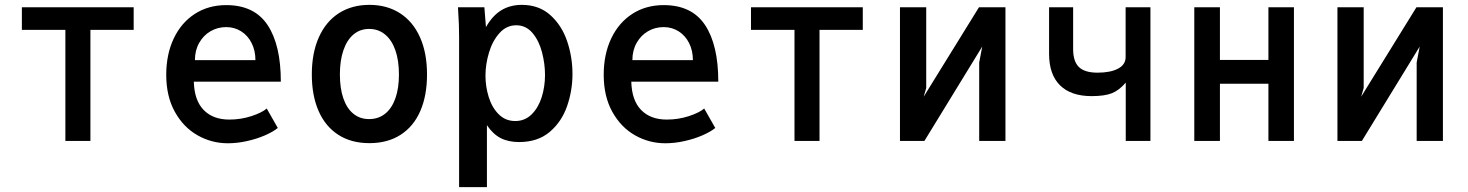

<svg xmlns="http://www.w3.org/2000/svg" viewBox="-20 -580 6040 790"><path d="M249 -457H70V-550H530V-457H352V0H249Z M664 -272Q664 -356.5 694.8 -421.5Q725.5 -486.5 781.5 -522.8Q837.5 -559 911 -559Q1026.5 -559 1081 -477Q1135.5 -395 1135.5 -244H777.5Q779.5 -167 818 -127.5Q856.5 -88 923.5 -88Q971 -88 1014.5 -102.2Q1058 -116.5 1077.5 -133.5L1123 -53.5Q1103.5 -37.5 1070 -23Q1036.5 -8.5 996.2 0.5Q956 9.5 917.5 9.5Q851 9.5 793 -23.2Q735 -56 699.5 -119.8Q664 -183.5 664 -272ZM910.5 -468.5Q875.5 -468.5 846.2 -451.5Q817 -434.5 799.5 -403.5Q782 -372.5 782 -332.5H1031Q1031 -371.5 1015.5 -402.5Q1000 -433.5 972.5 -451Q945 -468.5 910.5 -468.5Z M1263 -273.5Q1263 -362 1292 -426.8Q1321 -491.5 1374.5 -525.8Q1428 -560 1500 -560Q1572 -560 1625.5 -525.8Q1679 -491.5 1708 -427Q1737 -362.5 1737 -273.5Q1737 -187 1709.5 -123.5Q1682 -60 1628.5 -25.5Q1575 9 1500 9Q1425 9 1371.8 -25.5Q1318.5 -60 1290.8 -123.5Q1263 -187 1263 -273.5ZM1621.5 -273.5Q1621.5 -331 1606.8 -373.2Q1592 -415.5 1564.2 -438.2Q1536.5 -461 1499 -461Q1461.5 -461 1434.5 -438.2Q1407.5 -415.5 1393 -373.2Q1378.5 -331 1378.5 -273.5Q1378.5 -216.5 1392.8 -175.2Q1407 -134 1434 -112Q1461 -90 1498.5 -90Q1537 -90 1564.8 -112.2Q1592.5 -134.5 1607 -175.8Q1621.5 -217 1621.5 -273.5Z M1865.5 -528.5Q1865.5 -535 1864.5 -550H1973L1979.5 -468.5Q2006.5 -516 2043 -538Q2079.5 -560 2127 -560Q2197.5 -560 2244.5 -517.8Q2291.5 -475.5 2313.5 -410.5Q2335.5 -345.5 2335.5 -275.5Q2335.5 -207 2313.2 -143Q2291 -79 2241.8 -37.2Q2192.5 4.5 2116 4.5Q2071 4.5 2039.2 -12.2Q2007.5 -29 1983.5 -65V190H1869V-430.5Q1869 -479.5 1865.5 -528.5ZM2222.5 -271.5Q2222.5 -317.5 2210.2 -364.8Q2198 -412 2171.2 -444Q2144.5 -476 2104 -476Q2064 -476 2035.2 -444Q2006.5 -412 1992 -363.8Q1977.5 -315.5 1977.5 -268.5Q1977.5 -224 1990.8 -181Q2004 -138 2031.8 -110Q2059.5 -82 2100 -82Q2139.5 -82 2167.2 -109.2Q2195 -136.5 2208.8 -180Q2222.5 -223.5 2222.5 -271.5Z M2464 -272Q2464 -356.5 2494.8 -421.5Q2525.5 -486.5 2581.5 -522.8Q2637.5 -559 2711 -559Q2826.5 -559 2881 -477Q2935.5 -395 2935.5 -244H2577.5Q2579.5 -167 2618 -127.5Q2656.5 -88 2723.5 -88Q2771 -88 2814.5 -102.2Q2858 -116.5 2877.5 -133.5L2923 -53.5Q2903.5 -37.5 2870 -23Q2836.5 -8.5 2796.2 0.5Q2756 9.5 2717.5 9.5Q2651 9.5 2593 -23.2Q2535 -56 2499.5 -119.8Q2464 -183.5 2464 -272ZM2710.5 -468.5Q2675.5 -468.5 2646.2 -451.5Q2617 -434.5 2599.5 -403.5Q2582 -372.5 2582 -332.5H2831Q2831 -371.5 2815.5 -402.5Q2800 -433.5 2772.5 -451Q2745 -468.5 2710.5 -468.5Z M3249 -457H3070V-550H3530V-457H3352V0H3249Z M3683 -550H3791V-218L3780.5 -182L4008 -550H4117V0H4009V-323L4021.5 -388.5L3783.5 0H3683Z M4612 -240Q4584.5 -208 4554.5 -196.2Q4524.5 -184.5 4471.5 -184.5Q4386.5 -184.5 4341.5 -229Q4296.5 -273.5 4296.5 -359V-550H4395.5V-378Q4395.5 -327.5 4419.2 -304.2Q4443 -281 4496 -281Q4549 -281 4580.2 -297.5Q4611.5 -314 4611.5 -345V-550H4713.5V0H4612Z M4894 -550H4999.5V-333.5H5199V-550H5304V0H5199V-235.5H4999.5V0H4894Z M5483 -550H5591V-218L5580.5 -182L5808 -550H5917V0H5809V-323L5821.5 -388.5L5583.5 0H5483Z"/></svg>

Font: JuliaMono SemiBold
Style: Regular
Weight: 600
Monospace: yes
Designer: cormullion
Foundry: corm
Version: Version 0.055; ttfautohint (v1.8.4)